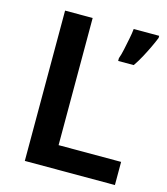

<svg xmlns="http://www.w3.org/2000/svg" viewBox="-108 -798 766 881"><g transform="rotate(15 275.5 -357.0)"><path d="M92 0V-714H223V-110H520V0ZM539 -704Q531 -684 519 -658.5Q507 -633 492.5 -606Q478 -579 461 -554H387V-567Q394 -586 399.5 -612.5Q405 -639 410.5 -666Q416 -693 418 -714H539Z"/></g></svg>

Font: Noto Sans Adlam Unjoined SemiBold
Style: Regular
Weight: 600
Version: Version 3.001